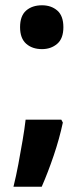

<svg xmlns="http://www.w3.org/2000/svg" viewBox="-20 -575 316 727"><path d="M56 -472Q56 -515 79 -535Q102 -555 139 -555Q174 -555 197 -535Q220 -515 220 -472Q220 -429 196.5 -409Q173 -389 139 -389Q102 -389 79 -409.5Q56 -430 56 -472ZM218 -111Q205 -50 183.5 13.5Q162 77 138 132H31Q41 92 49.5 46.5Q58 1 65.5 -43Q73 -87 77 -122H212Z"/></svg>

Font: Noto Sans SemiCondensed
Style: Bold
Weight: 700
Width: 4
Designer: Monotype Design Team
Foundry: Monotype Imaging Inc.
Version: Version 2.013; ttfautohint (v1.8.4.7-5d5b)